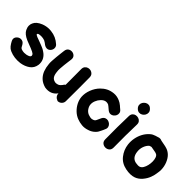

<svg xmlns="http://www.w3.org/2000/svg" viewBox="64 -1500 2287 2287"><g transform="rotate(45 1207.5 -356.0)"><path d="M245 7Q269 7 291 4Q357 -6 404.5 -40Q452 -74 461 -136Q462 -143 462 -156Q462 -196 443 -228.5Q424 -261 391 -283Q370 -298 351 -307Q331 -315 315 -322Q291 -333 268 -340Q234 -351 216 -359Q201 -366 195 -370Q188 -374 188 -380Q188 -389 201 -394Q219 -399 244 -399Q271 -399 301 -389Q309 -386 326 -374L350 -356Q371 -342 392 -342Q419 -342 437.5 -363Q456 -384 456 -410Q456 -438 435 -456Q369 -516 281 -525Q261 -527 251 -527Q200 -527 152 -508Q79 -478 59 -429Q49 -408 49 -384Q49 -355 64 -325Q86 -279 159 -247Q175 -239 212 -226L256 -209Q303 -190 316 -178Q327 -167 327 -155V-151Q325 -129 272 -118Q251 -115 237 -115Q218 -115 192 -123Q175 -130 169 -142L163 -154L151 -174Q131 -204 97 -204Q70 -204 48.5 -184.5Q27 -165 27 -139Q27 -125 36 -108L45 -92L52 -80Q69 -52 90 -35Q118 -15 159.5 -4Q201 7 245 7Z M926 10Q955 10 976 -10Q997 -31 997 -59Q999 -312 997 -460Q996 -488 981.5 -504.5Q967 -521 946 -526.5Q925 -532 904.5 -526Q884 -520 870 -503Q856 -486 856 -458Q858 -342 857 -195Q851 -191 845 -185Q818 -142 791 -132.5Q764 -123 742 -129Q709 -137 693.5 -162.5Q678 -188 674 -237Q671 -254 673 -285Q675 -316 678.5 -348.5Q682 -381 685 -402L692 -454Q696 -487 678 -506Q660 -525 634 -528Q608 -531 586 -517Q564 -503 559 -470Q557 -454 553 -421.5Q549 -389 545.5 -351.5Q542 -314 540 -280Q538 -246 541 -228Q545 -176 562 -130Q579 -84 614 -50Q649 -16 707 0Q812 17 869 -63Q869 -12 926 10Z M1427 -4Q1474 -18 1508 -53Q1530 -75 1546 -113Q1550 -120 1555.5 -133Q1561 -146 1564 -153Q1576 -177 1571 -197.5Q1566 -218 1550 -232Q1534 -246 1513.5 -251Q1493 -256 1473 -247.5Q1453 -239 1440 -215Q1439 -213 1418 -167Q1411 -151 1406 -146Q1391 -131 1366.5 -127.5Q1342 -124 1307 -137Q1274 -150 1254 -179.5Q1234 -209 1232 -237Q1229 -267 1242.5 -301Q1256 -335 1280 -360Q1326 -409 1380 -387Q1386 -384 1398 -374Q1434 -343 1436 -342Q1458 -325 1479.5 -325.5Q1501 -326 1518 -339Q1535 -352 1543.5 -371Q1552 -390 1548 -411Q1544 -432 1522 -449L1504 -464Q1493 -474 1491 -476Q1461 -501 1434 -512Q1384 -534 1335 -529Q1286 -524 1248 -505Q1209 -485 1178 -453Q1135 -409 1111.5 -347.5Q1088 -286 1092 -227Q1096 -180 1118 -137.5Q1140 -95 1174.5 -62Q1209 -29 1252 -12Q1293 4 1337 8Q1381 12 1427 -4Z M1650 -68Q1651 -34 1672.5 -17Q1694 0 1721.5 -0.5Q1749 -1 1769.5 -18.5Q1790 -36 1790 -70Q1787 -272 1793 -459Q1794 -487 1780.5 -504Q1767 -521 1746 -527.5Q1725 -534 1704 -529.5Q1683 -525 1668.5 -509Q1654 -493 1653 -465Q1647 -280 1650 -68ZM1769 -703Q1749 -724 1726.5 -726Q1704 -728 1685 -716.5Q1666 -705 1654.5 -686Q1643 -667 1645 -644Q1647 -621 1667 -601Q1687 -581 1709.5 -579Q1732 -577 1751.5 -588.5Q1771 -600 1782 -619.5Q1793 -639 1791 -661.5Q1789 -684 1769 -703Z M2081 7Q2161 23 2218 3Q2265 -14 2300 -55Q2335 -96 2352 -142Q2369 -187 2374 -236Q2383 -283 2372.5 -336Q2362 -389 2333.5 -433.5Q2305 -478 2260 -500Q2228 -516 2134 -531Q2106 -544 2078 -533Q2074 -531 2066 -529Q2046 -523 2045 -523Q2009 -512 1986 -492Q1947 -459 1922.5 -414Q1898 -369 1888.5 -318Q1879 -267 1885 -217Q1895 -136 1945 -73Q1994 -10 2081 7ZM2107 -129Q2034 -144 2024 -233Q2018 -278 2033 -320Q2048 -362 2076 -386L2086 -390Q2087 -390 2104 -395Q2133 -388 2156.5 -385.5Q2180 -383 2200 -374Q2218 -365 2227 -340Q2236 -315 2236.5 -282.5Q2237 -250 2229.5 -217.5Q2222 -185 2207.5 -161Q2193 -137 2172 -129Q2150 -121 2107 -129Z"/></g></svg>

Font: Balsamiq Sans
Style: Bold
Weight: 700
Designer: Michael Angeles
Foundry: Balsamiq SRL
Version: Version 1.020; ttfautohint (v1.8.4.7-5d5b);gftools[0.9.26]